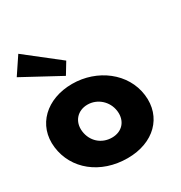

<svg xmlns="http://www.w3.org/2000/svg" viewBox="-207 -978 1064 1131"><g transform="rotate(-30 325.0 -412.5)"><path d="M81.9 -840 5 -725 259.9 -587 306.5 -664ZM-8.4 -256C-28.1 -416 94.2 -528 267.2 -528C437.2 -528 586.9 -416 606.6 -256C626 -98 510.8 15 333.8 15C148.8 15 11 -98 -8.4 -256ZM179.6 -256C188.2 -186 242.3 -136 314.3 -136C383.3 -136 427.2 -186 418.6 -256C409.8 -327 350.7 -377 284.7 -377C217.7 -377 170.8 -327 179.6 -256Z"/></g></svg>

Font: Hussar
Style: BdOpOblOne
Weight: 700
Foundry: Cannot Into Space Fonts
Version: Version 2.00